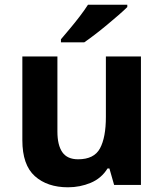

<svg xmlns="http://www.w3.org/2000/svg" viewBox="-20 -786 697 816"><path d="M579 -546V0H465L445 -70H437Q411 -28 365.5 -9Q320 10 269 10Q181 10 128 -37.5Q75 -85 75 -190V-546H224V-227Q224 -169 245 -139Q266 -109 312 -109Q380 -109 405 -155.5Q430 -202 430 -289V-546ZM521 -766V-756Q507 -742 484 -722Q461 -702 434.5 -680Q408 -658 382.5 -638.5Q357 -619 338 -606H239V-619Q255 -638 276.5 -663.5Q298 -689 319 -716.5Q340 -744 354 -766Z"/></svg>

Font: Noto IKEA Latin
Style: Bold
Weight: 700
Designer: Monotype Design Team
Foundry: Monotype Imaging Inc.
Version: Version 1.0